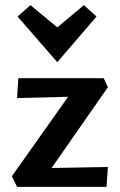

<svg xmlns="http://www.w3.org/2000/svg" viewBox="-20 -724 464 744"><path d="M354 -660 202 -483 48 -660 98 -704 202 -618 305 -704ZM398 -386 180 -73 398 -77 393 0H46L26 -41L244 -349L46 -344L51 -421H382Z"/></svg>

Font: EauTest
Style: Bold
Weight: 700
Designer: Christian Thalmann (Catharsis Fonts)
Version: Version 0.001;PS 000.001;hotconv 1.0.88;makeotf.lib2.5.64775